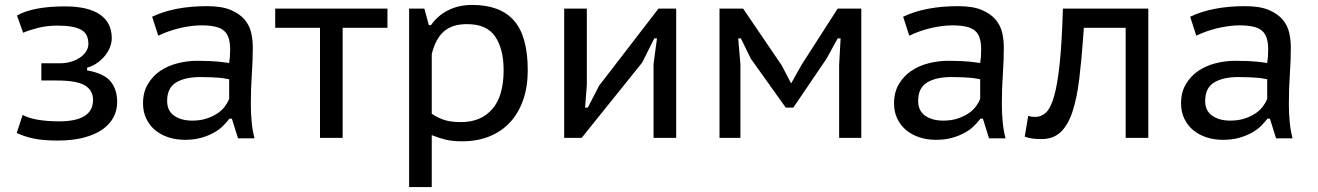

<svg xmlns="http://www.w3.org/2000/svg" viewBox="-20 -560 5355 780"><path d="M148 -233V-303H225Q247 -303 267.5 -309Q288 -315 304 -325.5Q320 -336 329.5 -350.5Q339 -365 339 -382Q339 -424 308 -440Q277 -456 214 -456Q170 -456 133.5 -446.5Q97 -437 74 -427L49 -497Q114 -534 244 -534Q338 -534 386 -501Q434 -468 434 -405Q434 -388 427.5 -370Q421 -352 408 -335.5Q395 -319 376.5 -305.5Q358 -292 334 -285V-274Q402 -262 429 -229.5Q456 -197 456 -145Q456 -112 441 -83.5Q426 -55 396 -34Q366 -13 320.5 -1Q275 11 215 11Q156 11 117.5 3Q79 -5 48 -20L72 -93Q99 -79 137 -73Q175 -67 220 -67Q358 -67 358 -154Q358 -193 325 -213Q292 -233 210 -233Z M598 -492Q688 -535 821 -535Q881 -535 917.5 -519.5Q954 -504 974 -480Q994 -456 1000.5 -426.5Q1007 -397 1007 -368Q1007 -313 1003 -257.5Q999 -202 999 -137Q999 -99 1002.5 -63.5Q1006 -28 1014 2H947L922 -78H912Q901 -63 885 -47.5Q869 -32 847 -20Q825 -8 796.5 0Q768 8 731 8Q694 8 663 -2.5Q632 -13 609.5 -32Q587 -51 574 -78.5Q561 -106 561 -140Q561 -185 580.5 -218Q600 -251 631 -272Q662 -293 701.5 -303Q741 -313 780 -313Q811 -313 832.5 -312Q854 -311 868.5 -309.5Q883 -308 893 -306.5Q903 -305 911 -304Q913 -319 914 -330Q915 -341 915 -358Q915 -386 909 -405Q903 -424 889.5 -435.5Q876 -447 853 -452Q830 -457 797 -457Q778 -457 755 -454Q732 -451 709 -445.5Q686 -440 663.5 -432Q641 -424 623 -415ZM911 -238Q903 -239 894 -241Q885 -243 871.5 -244Q858 -245 839.5 -246Q821 -247 794 -247Q732 -247 695.5 -225Q659 -203 659 -150Q659 -110 687.5 -90Q716 -70 761 -70Q794 -70 819.5 -78.5Q845 -87 863.5 -99.5Q882 -112 893.5 -127.5Q905 -143 911 -158Z M1554 -447H1372V0H1280V-447H1098V-525H1554Z M1642 -525H1704L1722 -458H1731Q1758 -497 1801 -518.5Q1844 -540 1898 -540Q2012 -540 2068 -476.5Q2124 -413 2124 -274Q2124 -208 2105.5 -154.5Q2087 -101 2052.5 -63.5Q2018 -26 1968.5 -6Q1919 14 1858 14Q1838 14 1821.5 12.5Q1805 11 1791 7.5Q1777 4 1763 -0.5Q1749 -5 1734 -11V200H1642ZM1877 -462Q1817 -462 1783 -432Q1749 -402 1734 -340V-98Q1757 -82 1784 -73Q1811 -64 1853 -64Q1934 -64 1980 -117Q2026 -170 2026 -275Q2026 -360 1992 -411Q1958 -462 1877 -462Z M2635 -300 2649 -404H2638L2589 -306L2343 0H2272V-525H2364V-215L2357 -123H2368L2414 -212L2655 -525H2727V0H2635Z M3389 -297 3395 -404H3383L3338 -322L3203 -123H3172L3030 -322L2990 -404H2979L2988 -298V0H2903V-525H2999L3156 -294L3194 -221L3236 -296L3383 -525H3479V0H3389Z M3649 -492Q3739 -535 3872 -535Q3932 -535 3968.5 -519.5Q4005 -504 4025 -480Q4045 -456 4051.5 -426.5Q4058 -397 4058 -368Q4058 -313 4054 -257.5Q4050 -202 4050 -137Q4050 -99 4053.5 -63.5Q4057 -28 4065 2H3998L3973 -78H3963Q3952 -63 3936 -47.5Q3920 -32 3898 -20Q3876 -8 3847.5 0Q3819 8 3782 8Q3745 8 3714 -2.5Q3683 -13 3660.5 -32Q3638 -51 3625 -78.5Q3612 -106 3612 -140Q3612 -185 3631.5 -218Q3651 -251 3682 -272Q3713 -293 3752.5 -303Q3792 -313 3831 -313Q3862 -313 3883.5 -312Q3905 -311 3919.5 -309.5Q3934 -308 3944 -306.5Q3954 -305 3962 -304Q3964 -319 3965 -330Q3966 -341 3966 -358Q3966 -386 3960 -405Q3954 -424 3940.5 -435.5Q3927 -447 3904 -452Q3881 -457 3848 -457Q3829 -457 3806 -454Q3783 -451 3760 -445.5Q3737 -440 3714.5 -432Q3692 -424 3674 -415ZM3962 -238Q3954 -239 3945 -241Q3936 -243 3922.5 -244Q3909 -245 3890.5 -246Q3872 -247 3845 -247Q3783 -247 3746.5 -225Q3710 -203 3710 -150Q3710 -110 3738.5 -90Q3767 -70 3812 -70Q3845 -70 3870.5 -78.5Q3896 -87 3914.5 -99.5Q3933 -112 3944.5 -127.5Q3956 -143 3962 -158Z M4553 -447H4383L4381 -417Q4374 -318 4364.5 -239.5Q4355 -161 4337 -106.5Q4319 -52 4289 -23.5Q4259 5 4211 5Q4189 5 4172 2.5Q4155 0 4143 -5L4157 -89Q4170 -85 4186 -85Q4210 -85 4229 -102.5Q4248 -120 4262 -168Q4276 -216 4285 -302Q4294 -388 4298 -525H4645V0H4553Z M4815 -492Q4905 -535 5038 -535Q5098 -535 5134.5 -519.5Q5171 -504 5191 -480Q5211 -456 5217.5 -426.5Q5224 -397 5224 -368Q5224 -313 5220 -257.5Q5216 -202 5216 -137Q5216 -99 5219.5 -63.5Q5223 -28 5231 2H5164L5139 -78H5129Q5118 -63 5102 -47.5Q5086 -32 5064 -20Q5042 -8 5013.5 0Q4985 8 4948 8Q4911 8 4880 -2.5Q4849 -13 4826.5 -32Q4804 -51 4791 -78.5Q4778 -106 4778 -140Q4778 -185 4797.5 -218Q4817 -251 4848 -272Q4879 -293 4918.5 -303Q4958 -313 4997 -313Q5028 -313 5049.5 -312Q5071 -311 5085.5 -309.5Q5100 -308 5110 -306.5Q5120 -305 5128 -304Q5130 -319 5131 -330Q5132 -341 5132 -358Q5132 -386 5126 -405Q5120 -424 5106.5 -435.5Q5093 -447 5070 -452Q5047 -457 5014 -457Q4995 -457 4972 -454Q4949 -451 4926 -445.5Q4903 -440 4880.5 -432Q4858 -424 4840 -415ZM5128 -238Q5120 -239 5111 -241Q5102 -243 5088.5 -244Q5075 -245 5056.5 -246Q5038 -247 5011 -247Q4949 -247 4912.5 -225Q4876 -203 4876 -150Q4876 -110 4904.5 -90Q4933 -70 4978 -70Q5011 -70 5036.5 -78.5Q5062 -87 5080.5 -99.5Q5099 -112 5110.5 -127.5Q5122 -143 5128 -158Z"/></svg>

Font: PT Sans Caption
Style: Regular
Weight: 400
Designer: A.Korolkova, O.Umpeleva, V.Yefimov
Foundry: ParaType Ltd
Version: Version 2.004W OFL